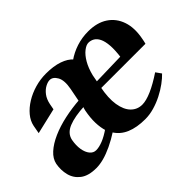

<svg xmlns="http://www.w3.org/2000/svg" viewBox="-101 -748 996 996"><g transform="rotate(-45 397.0 -250.0)"><path d="M134.2 16Q76.8 16 45.4 -8.1Q14 -32.2 4.5 -69.5Q-5 -106.8 2.4 -147Q8.8 -178.4 37.4 -204.4Q66 -230.4 110.8 -250.2Q155.6 -270 210.4 -281.8Q265.2 -293.6 323 -297.6L314.2 -289.2L329.8 -369.2Q340 -423.4 324.3 -451.1Q308.6 -478.8 285.4 -478.8Q271.4 -478.8 253.1 -469.1Q234.8 -459.4 219.6 -439.6Q204.4 -419.8 198.2 -389.2Q196.8 -380.8 195.2 -373.2Q193.6 -365.6 192.2 -357.2L50.6 -324Q52.6 -335.4 54.7 -346.6Q56.8 -357.8 58.8 -369.2Q64.8 -399.4 86.8 -425.9Q108.8 -452.4 141.9 -472.8Q175 -493.2 214.6 -504.6Q254.2 -516 295.4 -516Q351 -516 390.3 -502.4Q429.6 -488.8 449.6 -465.2L443.2 -465Q477.4 -489.2 518.6 -502.6Q559.8 -516 605.2 -516Q669.8 -516 712.6 -487.7Q755.4 -459.4 772.7 -408.6Q790 -357.8 776.4 -289.2Q775.4 -282.2 773.7 -275.2Q772 -268.2 770 -260.2H437.6L447.2 -267.8Q433 -197.2 441 -148.1Q449 -99 474.1 -73.6Q499.2 -48.2 535.8 -48.2Q564.2 -48.2 606.5 -66.7Q648.8 -85.2 700.8 -120L722 -90.2Q705.4 -72.6 680 -53.9Q654.6 -35.2 623.3 -19.2Q592 -3.2 558.5 6.4Q525 16 493.2 16Q431.6 16 388.5 -2.2Q345.4 -20.4 321.8 -59.2L331.4 -59.6Q290.8 -33.4 255.3 -16.7Q219.8 0 189.8 8Q159.8 16 134.2 16ZM199.2 -50.2Q220.4 -50.2 248.7 -61.3Q277 -72.4 313.4 -97.8L307 -88.2Q297.8 -117.2 296.6 -154.1Q295.4 -191 304.4 -237Q305.8 -242.6 307.7 -249.2Q309.6 -255.8 311.8 -260.6L318.6 -256Q244 -252.6 200 -234.7Q156 -216.8 148 -177Q141.6 -141.8 146.3 -113Q151 -84.2 165 -67.2Q179 -50.2 199.2 -50.2ZM452.4 -292 445.2 -300.4 639 -305.4 629.2 -297.2Q636.2 -349 633.5 -382.9Q630.8 -416.8 620.9 -436.6Q611 -456.4 596.3 -464.9Q581.6 -473.4 564.6 -473.4Q548.2 -473.4 527.5 -457.2Q506.8 -441 489.2 -410.8Q471.6 -380.6 461 -338Z"/></g></svg>

Font: Wittgenstein
Style: Italic
Weight: 400
Italic angle: -11°
Designer: Jörg Drees
Foundry: Jörg Drees
Version: Version 1.500